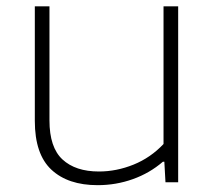

<svg xmlns="http://www.w3.org/2000/svg" viewBox="-20 -560 663 590"><path d="M87 -188.5V-540.5H132V-190Q132 -107 172 -70Q212 -33 284 -33Q338 -33 390.5 -54.2Q443 -75.5 482.5 -117.5V-540.5H527.5V0H488.5L485 -63H480.5Q440 -28 388.2 -9.5Q336.5 9 280 9Q189 9 138 -38.5Q87 -86 87 -188.5Z"/></svg>

Font: Encode Sans Expanded ExtraLight
Style: Regular
Weight: 275
Width: 7
Designer: Multiple Designers
Foundry: Impallari Type
Version: Version 2.000